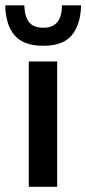

<svg xmlns="http://www.w3.org/2000/svg" viewBox="-29 -714 330 734"><path d="M81 0V-479H189.5V0ZM136 -539Q60.5 -539 26.5 -579.2Q-7.5 -619.5 -9 -693.5H64Q65 -651 82 -629.5Q99 -608 136 -608Q173 -608 190.2 -629.5Q207.5 -651 208 -693.5H281Q279 -619.5 245.5 -579.2Q212 -539 136 -539Z"/></svg>

Font: Anek Latin Expanded Medium
Style: Regular
Weight: 500
Width: 7
Designer: Yesha Goshar
Foundry: Ek Type
Version: Version 1.003